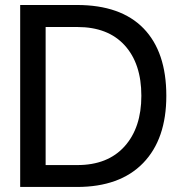

<svg xmlns="http://www.w3.org/2000/svg" viewBox="-20 -742 730 762"><path d="M287.1 -86.9Q407.7 -86.9 474.4 -161.1Q541 -235.4 541 -361.8Q541 -489.3 474.9 -562Q408.7 -634.8 287.1 -634.8H161.1V-86.9ZM640.1 -361.8Q640.1 -189.9 548.1 -95Q456.1 0 285.2 0H60.1V-722.2H285.2Q459.5 -722.2 549.8 -629.2Q640.1 -536.1 640.1 -361.8Z"/></svg>

Font: Perun
Style: Regular
Weight: 400
Version: Version 1.0000